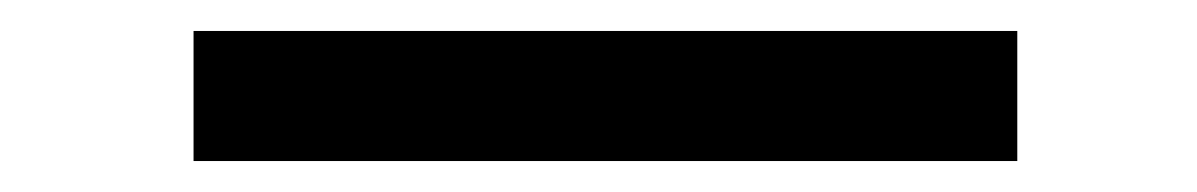

<svg xmlns="http://www.w3.org/2000/svg" viewBox="-20 18 773 124"><path d="M637 38V122H105V38Z"/></svg>

Font: Poppins A&M
Style: Regular-A&M
Weight: 400
Designer: Ninad Kale (Devanagari), Jonny Pinhorn (Latin)
Foundry: Indian Type Foundry
Version: 4.004